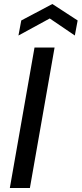

<svg xmlns="http://www.w3.org/2000/svg" viewBox="-20 -937 407 957"><path d="M29 0 152 -700H252L129 0ZM72 -760 86 -835 241 -917 367 -835 353 -760 228 -845Z"/></svg>

Font: DM Sans Medium
Style: Italic
Weight: 500
Italic angle: -10°
Designer: Colophon Foundry, Jonny Pinhorn
Foundry: Colophon Foundry
Version: Version 4.004;gftools[0.9.30]